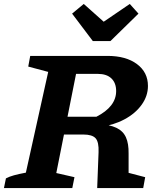

<svg xmlns="http://www.w3.org/2000/svg" viewBox="-32 -952 797 972"><path d="M-12 0 -2 -49Q15 -58 38.5 -64.5Q62 -71 99 -78L212 -588L111 -615L121 -669H512Q606 -669 661.5 -627.5Q717 -586 717 -517Q717 -466 685 -421.5Q653 -377 597.5 -347.5Q542 -318 473 -309L466 -325Q523 -321 557 -305Q591 -289 605.5 -257Q620 -225 619 -174V-77L703 -55L693 0H460L467 -182Q469 -233 452 -252Q435 -271 390 -271H221L238 -361H456Q556 -412 556 -491Q556 -532 532 -555Q508 -578 463 -578H353L253 -76L345 -55L334 0ZM438 -744 333 -883 392 -932 493 -842 625 -932 669 -883 527 -744Z"/></svg>

Font: Piazzolla Thin ExtraBold
Style: Italic
Weight: 800
Italic angle: -11.3°
Version: Version 2.005